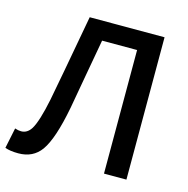

<svg xmlns="http://www.w3.org/2000/svg" viewBox="-112 -841 939 959"><g transform="rotate(15 357.5 -361.5)"><path d="M-3 3 19 -103Q36 -97 51 -97Q83 -97 103 -129Q128 -170 152 -287Q170 -378 235 -736H622V0H506V-639H325Q313 -575 292 -455Q271 -333 260 -275Q228 -107 183 -44Q142 13 66 13Q23 13 -3 3Z"/></g></svg>

Font: Noto Sans S Chinese Medium
Style: Regular
Weight: 500
Designer: Ryoko NISHIZUKA  (kana & ideographs); Paul D. Hunt (Latin, Greek & Cyrillic); Wenlong ZHANG  (bopomofo); Sandoll Communi
Foundry: Adobe Systems Incorporated
Version: Version 1.000;PS 1;hotconv 1.0.78;makeotf.lib2.5.61930